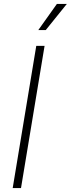

<svg xmlns="http://www.w3.org/2000/svg" viewBox="-20 -962 362 982"><path d="M208 -727.5 87.4 0H44.9L165.5 -727.5ZM175.8 -808.1 271 -941.9H321.8L213.9 -808.1Z"/></svg>

Font: Inter Extra Light
Style: Italic
Weight: 200
Italic angle: -9.39999°
Designer: Rasmus Andersson
Foundry: rsms
Version: Version 4.000;git-3c8e0fc